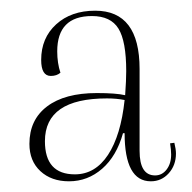

<svg xmlns="http://www.w3.org/2000/svg" viewBox="-20 -701 359 359"><path d="M109 -362Q76 -362 55.5 -381Q35 -400 35 -432Q35 -477 68 -502Q101 -527 161 -527Q197 -527 214 -523Q216 -551 216 -568Q216 -624 201.5 -647.5Q187 -671 152 -671Q87 -671 87 -605Q87 -583 93 -565Q86 -559 75 -559Q57 -559 57 -589Q57 -630 85 -655.5Q113 -681 158 -681Q241 -681 241 -572V-419Q241 -373 270 -373Q283 -373 291.5 -384Q300 -395 300 -412Q300 -421 298 -433L306 -434Q309 -422 309 -414Q309 -392 295.5 -377Q282 -362 262 -362Q213 -362 213 -452H210Q198 -409 171 -385.5Q144 -362 109 -362ZM64 -437Q64 -375 120 -375Q158 -375 182 -411.5Q206 -448 213 -514Q198 -517 180 -517Q64 -517 64 -437Z"/></svg>

Font: Arapey Thin-Display
Style: Regular
Weight: 100
Designer: Eduardo Rodriguez Tunni
Foundry: Eduardo Rodriguez Tunni
Version: Version 4.000